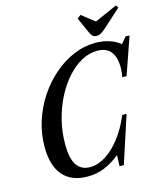

<svg xmlns="http://www.w3.org/2000/svg" viewBox="-138 -1066 1021 1181"><g transform="rotate(-15 373.0 -476.0)"><path d="M274 10.5Q171 10.5 117 -51.5Q63 -113.5 63 -233Q63 -317.5 88.5 -397Q114 -476.5 159.2 -544.5Q204.5 -612.5 263.8 -663.8Q323 -715 391 -743.5Q459 -772 529.5 -772Q575.5 -772 616.5 -759Q657.5 -746 686.5 -721.5L720 -761.5H745.5L663 -524.5H635.5Q642 -554.5 642 -584.5Q642 -651.5 613.8 -686.8Q585.5 -722 528 -722Q476.5 -722 427.2 -695Q378 -668 335 -619.8Q292 -571.5 259.2 -507.5Q226.5 -443.5 208 -369.2Q189.5 -295 189.5 -216Q189.5 -125 218.2 -83.2Q247 -41.5 303.5 -41.5Q351 -41.5 400.8 -72.2Q450.5 -103 495.8 -160.8Q541 -218.5 575.5 -300.5H603L505 0H478L480 -68.5H477.5Q431 -30.5 381.2 -10Q331.5 10.5 274 10.5ZM550.5 -811Q535 -811 526 -818.5Q517 -826 509 -843.5L464 -944L486.5 -961.5L568 -897.5L712.5 -961.5L723 -944.5L611 -843.5Q591 -826 578 -818.5Q565 -811 550.5 -811Z"/></g></svg>

Font: Libre Caslon Condensed SemiBold Italic
Style: Regular
Weight: 600
Italic angle: -22.583°
Designer: Pablo Impallari, Rodrigo Fuenzalida, Katja Schimmel, Ertekin Erdin
Foundry: Pablo Impallari, Rodrigo Fuenzalida
Version: Version 2.000; ttfautohint (v1.8.4.7-5d5b);gftools[0.9.33]